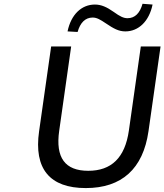

<svg xmlns="http://www.w3.org/2000/svg" viewBox="-20 -958 846 988"><path d="M421.4 9.8C606 9.8 716.3 -88.9 744.1 -282.7L806.2 -718.8H704.6L643.1 -285.6C623 -146 553.2 -79.1 434.1 -79.1C314.9 -79.1 264.6 -146 284.7 -285.6L346.2 -718.8H243.2L181.2 -282.7C153.3 -88.9 236.3 9.8 421.4 9.8ZM379.4 -793.5C392.6 -840.8 418.5 -867.7 457 -867.7C478 -867.7 495.6 -857.4 525.4 -837.4C564.5 -811 590.8 -796.4 625 -796.4C692.9 -796.4 747.6 -848.6 765.1 -934.6L713.4 -938.5C700.2 -891.1 674.8 -864.3 636.2 -864.3C615.7 -864.3 597.2 -873.5 565.4 -896.5C529.3 -921.9 501 -934.6 468.3 -934.6C399.9 -934.6 345.7 -883.8 327.6 -796.4Z"/></svg>

Font: Winston
Style: Italic
Weight: 400
Italic angle: -8.13011°
Designer: Vernon Adams, Kim Jin-seong, David Berlow, Cristiano Sobral
Foundry: The Winston Project Authors
Version: Version 3.004